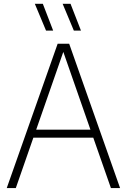

<svg xmlns="http://www.w3.org/2000/svg" viewBox="-20 -964 650 984"><path d="M14.5 0 275.5 -740H334.5L595.5 0H548.5L458 -258.5H151L61 0ZM165.5 -299.5H443.5L304.5 -698ZM358.5 -807 301 -944.5H341.5L395 -807ZM216 -807 158.5 -944.5H199.5L252.5 -807Z"/></svg>

Font: Encode Sans SemiCondensed SemiCondensed ExtraLight
Style: Regular
Weight: 200
Width: 4
Designer: Multiple Designers
Foundry: Impallari Type
Version: Version 3.000; ttfautohint (v1.8.3) -l 8 -r 50 -G 200 -x 14 